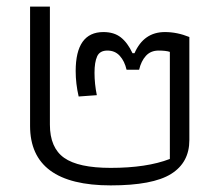

<svg xmlns="http://www.w3.org/2000/svg" viewBox="-20 -553 663 581"><path d="M71 -172V-533H131V-176Q131 -106 174 -75.5Q217 -45 315 -45Q424 -45 494 -72V-396Q482 -400 460 -400Q436 -400 421.5 -384Q407 -368 401 -342H363Q357 -368 342.5 -384Q328 -400 305 -400Q282 -400 274 -382.5Q266 -365 266 -333Q266 -299 273 -265L218 -261Q209 -300 209 -338Q209 -456 293 -456Q325 -456 345.5 -440Q366 -424 381 -392H387Q415 -456 479 -456Q516 -456 553 -441V-129Q553 -61 497.5 -26.5Q442 8 315 8Q71 8 71 -172Z"/></svg>

Font: Athiti
Style: Regular
Weight: 400
Designer: CadsonDemak Team
Foundry: CadsonDemak
Version: Version 1.033